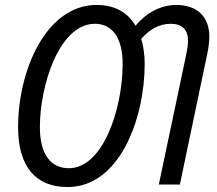

<svg xmlns="http://www.w3.org/2000/svg" viewBox="-20 -745 877 775"><path d="M258 -66C184 -66 141 -123 141 -232C141 -400 219 -649 363 -649C433 -649 475 -593 475 -487C475 -306 396 -66 258 -66ZM253 10C464 10 564 -269 564 -486C564 -524 559 -559 550 -588C581 -624 621 -649 669 -649C715 -649 739 -625 739 -581C739 -561 734 -536 729 -512L621 0H706L815 -520C821 -547 825 -574 825 -597C825 -677 776 -725 692 -725C628 -725 570 -693 527 -641C495 -696 442 -725 370 -725C167 -725 53 -463 53 -231C53 -75 122 10 253 10Z"/></svg>

Font: Noto Sans Display SemiCondensed
Style: Italic
Weight: 400
Width: 4
Italic angle: -12°
Designer: Monotype Design Team
Foundry: Monotype Imaging Inc.
Version: Version 1.900